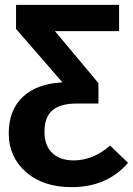

<svg xmlns="http://www.w3.org/2000/svg" viewBox="-20 -550 547 790"><path d="M433 49 507 120Q420 220 275 220Q157 220 86.5 157.5Q16 95 16 -1Q16 -97 74 -151.5Q132 -206 237 -211L46 -431V-530H470V-422H206L385 -208V-124H296Q228 -124 195.5 -96Q163 -68 163 -8Q163 49 195 79.5Q227 110 283 110Q363 110 433 49Z"/></svg>

Font: Fira Sans SemiBold
Style: Regular
Weight: 600
Designer: bBox Type GmbH & Carrois Corporate GbR & Edenspiekermann AG
Foundry: bBox Type GmbH & Carrois Corporate GbR & Edenspiekermann AG
Version: Version 4.301;PS 004.301;hotconv 1.0.88;makeotf.lib2.5.64775